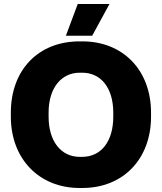

<svg xmlns="http://www.w3.org/2000/svg" viewBox="-20 -921 807 956"><path d="M525 -901H367L308 -743H439ZM34 -340C34 -131 174 15 376 15H390C593 15 732 -129 732 -340V-360C732 -571 593 -715 390 -715H376C171 -715 34 -573 34 -360ZM222 -340V-360C222 -483 285 -559 377 -559H389C483 -559 544 -483 544 -360V-340C544 -216 483 -140 389 -140H377C285 -140 222 -216 222 -340Z"/></svg>

Font: Fixel Text ExtraBold
Style: Regular
Weight: 800
Width: 4
Designer: AlfaBravo + MacPaw
Foundry: Kyrylo Tkachov, Marchela Mozhyna, Serhii Makarenko, Maria Weinstein, Zakhar Kryvoshyya
Version: Version 1.211